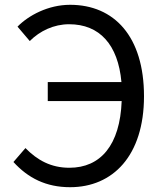

<svg xmlns="http://www.w3.org/2000/svg" viewBox="-20 -767 678 800"><path d="M272 13C450 13 580 -118 580 -366C580 -615 456 -747 272 -747C181 -747 99 -703 53 -656L104 -596C146 -638 204 -666 268 -666C395 -666 472 -581 486 -425H179V-346H487C480 -162 399 -68 269 -68C193 -68 136 -99 86 -150L36 -92C97 -25 172 13 272 13Z"/></svg>

Font: Microsoft YaHei
Style: Regular
Weight: 400
Designer: Ryoko NISHIZUKA 西塚涼子 (kana, bopomofo & ideographs); Paul D. Hunt (Latin, Greek & Cyrillic); Sandoll Communications 산돌커뮤니
Foundry: Adobe
Version: Version 2.001;hotconv 1.0.111;makeotfexe 2.5.65597